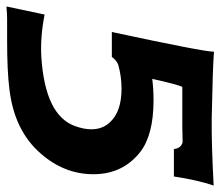

<svg xmlns="http://www.w3.org/2000/svg" viewBox="-75 -600 682 594"><g transform="rotate(90 266.0 -303.0)"><path d="M543 -623Q526 -573 515 -500H430Q428 -522 409 -527L363 -526H238Q231 -514 213 -433Q244 -437 279 -437Q386 -437 439 -396Q508 -342 508 -251Q508 -161 444 -88Q373 -6 244 9Q189 16 93 16H26Q19 16 10.5 16.5Q2 17 -3 17.5Q-8 18 -11 18L14 -100Q85 -86 147 -90Q326 -102 359 -194Q369 -221 369 -245Q369 -290 331 -316Q299 -338 243 -338Q206 -338 170 -328Q156 -323 145 -308H68Q129 -592 129 -624Q178 -620 334 -617Q413 -616 543 -623Z"/></g></svg>

Font: GFS Neohellenic Rg
Style: Bold Italic
Weight: 700
Italic angle: -12°
Designer: Designed by Takis Katsoulidis and George D. Matthiopoulos.
Foundry: Designed by Takis Katsoulidis and George D. Matthiopoulos.
Version: Version 1.0